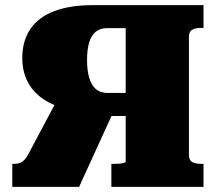

<svg xmlns="http://www.w3.org/2000/svg" viewBox="-20 -730 844 750"><path d="M432 -313 289 0H28V-90H37Q48 -90 57.5 -93.5Q67 -97 76 -106.5Q85 -116 94 -134L212 -356ZM471 -99V-620H396Q371 -620 353.5 -605.5Q336 -591 328 -563Q320 -535 320 -495Q320 -455 328.5 -426Q337 -397 354.5 -382Q372 -367 399 -367H500V-277H347L326 -293Q242 -297 184 -323.5Q126 -350 96.5 -396Q67 -442 67 -503Q67 -570 98.5 -616.5Q130 -663 192 -686.5Q254 -710 344 -710H775V-621H764Q744 -621 731 -614Q718 -607 718 -585V-126Q718 -104 731 -97Q744 -90 764 -90H775V0H415V-90H426Q435 -90 443.5 -90.5Q452 -91 457.5 -92Q463 -93 467 -94.5Q471 -96 471 -99Z"/></svg>

Font: Roboto Serif Black
Style: Regular
Weight: 900
Designer: Greg Gazdowicz
Foundry: Commercial Type
Version: Version 1.008